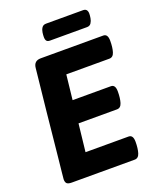

<svg xmlns="http://www.w3.org/2000/svg" viewBox="-158 -962 862 1055"><g transform="rotate(-20 273.0 -434.5)"><path d="M515 -700Q541 -700 541 -660Q541 -621 533 -595Q525 -569 503 -569H251L235 -424H459Q485 -424 485 -384Q485 -345 477 -319Q469 -293 447 -293H222L204 -131H456Q482 -131 482 -91Q482 -52 474 -26Q466 0 444 0H76Q56 0 48 -7Q40 -14 40 -32Q40 -33 43.5 -68Q47 -103 53 -159Q59 -215 65.5 -281.5Q72 -348 79 -414.5Q86 -481 92 -537Q98 -593 101.5 -626.5Q105 -660 105 -660Q109 -700 149 -700ZM458 -869Q471 -869 477.5 -861.5Q484 -854 484 -839Q484 -829 481.5 -813.5Q479 -798 471 -786Q463 -774 447 -774H231Q217 -774 211 -781Q205 -788 205 -804Q205 -815 207 -830Q209 -845 217 -857Q225 -869 242 -869Z"/></g></svg>

Font: Asap VF Beta
Style: Italic
Weight: 400
Italic angle: -6°
Designer: Pablo Cosgaya
Foundry: Pablo Cosgaya
Version: Version 1.007